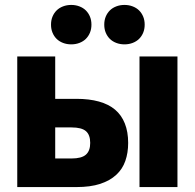

<svg xmlns="http://www.w3.org/2000/svg" viewBox="-20 -759 790 779"><path d="M50 0V-530H204V-358H290Q342 -358 381.5 -347Q421 -336 447 -314Q473 -292 486.5 -258Q500 -224 500 -179Q500 -139 488.5 -106Q477 -73 451.5 -49.5Q426 -26 386.5 -13Q347 0 290 0ZM204 -116H270Q311 -116 328.5 -131.5Q346 -147 346 -179Q346 -212 328.5 -227Q311 -242 270 -242H204ZM546 0V-530H700V0ZM269 -579Q251 -579 235.5 -585Q220 -591 209.5 -601.5Q199 -612 193 -626.5Q187 -641 187 -659Q187 -677 193 -691.5Q199 -706 209.5 -716.5Q220 -727 235.5 -733Q251 -739 269 -739Q287 -739 302.5 -733Q318 -727 328.5 -716.5Q339 -706 345 -691.5Q351 -677 351 -659Q351 -641 345 -626.5Q339 -612 328.5 -601.5Q318 -591 302.5 -585Q287 -579 269 -579ZM485 -579Q467 -579 451.5 -585Q436 -591 425.5 -601.5Q415 -612 409 -626.5Q403 -641 403 -659Q403 -677 409 -691.5Q415 -706 425.5 -716.5Q436 -727 451.5 -733Q467 -739 485 -739Q503 -739 518.5 -733Q534 -727 544.5 -716.5Q555 -706 561 -691.5Q567 -677 567 -659Q567 -641 561 -626.5Q555 -612 544.5 -601.5Q534 -591 518.5 -585Q503 -579 485 -579Z"/></svg>

Font: Golos Text VF
Style: Regular
Weight: 400
Designer: A.Korolkova, Vitaly Kuzmin
Foundry: ParaType Ltd
Version: Version 2.003